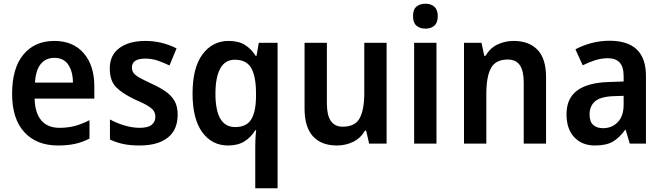

<svg xmlns="http://www.w3.org/2000/svg" viewBox="-20 -772 3563 1032"><path d="M272 -552Q373 -552 430 -486Q487 -420 487 -308V-242H166Q168 -165 202 -125Q236 -85 299 -85Q345 -85 382.5 -95Q420 -105 461 -126V-27Q424 -8 384 1Q344 10 292 10Q176 10 110.5 -62Q45 -134 45 -267Q45 -406 106 -479Q167 -552 272 -552ZM272 -461Q227 -461 199.5 -428.5Q172 -396 168 -328H372Q372 -386 347.5 -423.5Q323 -461 272 -461Z M935 -156Q935 -74 881.5 -32Q828 10 730 10Q680 10 642.5 2Q605 -6 571 -22V-130Q605 -111 648 -98Q691 -85 731 -85Q775 -85 795 -101Q815 -117 815 -145Q815 -160 808 -173Q801 -186 778 -201Q755 -216 708 -236Q639 -268 604.5 -303Q570 -338 570 -404Q570 -476 622 -514Q674 -552 762 -552Q849 -552 929 -512L891 -420Q858 -436 827 -446.5Q796 -457 761 -457Q689 -457 689 -409Q689 -393 697.5 -380.5Q706 -368 729 -355Q752 -342 795 -322Q837 -303 868.5 -281.5Q900 -260 917.5 -230.5Q935 -201 935 -156Z M1352 16Q1352 -2 1353 -25Q1354 -48 1357 -72H1352Q1330 -35 1294.5 -12.5Q1259 10 1206 10Q1119 10 1067 -61.5Q1015 -133 1015 -269Q1015 -408 1068.5 -480Q1122 -552 1209 -552Q1262 -552 1296.5 -530.5Q1331 -509 1354 -472H1359L1371 -542H1472V240H1352ZM1244 -89Q1304 -89 1329.5 -129Q1355 -169 1356 -250V-271Q1356 -361 1330.5 -406Q1305 -451 1242 -451Q1190 -451 1164 -404Q1138 -357 1138 -268Q1138 -89 1244 -89Z M2058 -542V0H1964L1948 -70H1942Q1918 -29 1878 -9.5Q1838 10 1791 10Q1707 10 1662 -39.5Q1617 -89 1617 -189V-542H1737V-215Q1737 -91 1822 -91Q1889 -91 1913.5 -137Q1938 -183 1938 -271V-542Z M2267 -752Q2296 -752 2314.5 -736Q2333 -720 2333 -685Q2333 -650 2314.5 -634Q2296 -618 2267 -618Q2237 -618 2218.5 -634Q2200 -650 2200 -685Q2200 -721 2218.5 -736.5Q2237 -752 2267 -752ZM2326 -542V0H2206V-542Z M2741 -552Q2823 -552 2869 -504.5Q2915 -457 2915 -357V0H2795V-330Q2795 -390 2774.5 -421Q2754 -452 2709 -452Q2644 -452 2619 -406Q2594 -360 2594 -267V0H2474V-542H2568L2583 -472H2590Q2614 -514 2654.5 -533Q2695 -552 2741 -552Z M3256 -553Q3452 -553 3452 -364V0H3365L3343 -74H3340Q3309 -31 3273.5 -10.5Q3238 10 3178 10Q3108 10 3066.5 -34.5Q3025 -79 3025 -158Q3025 -242 3081 -284.5Q3137 -327 3248 -331L3332 -334V-363Q3332 -413 3310.5 -436Q3289 -459 3248 -459Q3213 -459 3179.5 -448.5Q3146 -438 3112 -421L3073 -507Q3112 -528 3159 -540.5Q3206 -553 3256 -553ZM3275 -255Q3206 -252 3177.5 -226.5Q3149 -201 3149 -157Q3149 -118 3168.5 -100.5Q3188 -83 3221 -83Q3269 -83 3300.5 -115.5Q3332 -148 3332 -209V-257Z"/></svg>

Font: Noto Sans Tamil SemiCondensed SemiBold
Style: Regular
Weight: 600
Width: 4
Designer: Jelle Bosma - Monotype Design Team
Foundry: Monotype Imaging Inc.
Version: Version 2.004; ttfautohint (v1.8.4.7-5d5b)